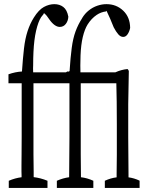

<svg xmlns="http://www.w3.org/2000/svg" viewBox="-20 -920 717 930"><path d="M487.8 -44.4Q516.1 -57.6 544.9 -61Q544.9 -64.5 544.9 -64.5Q544.9 -75.7 544.9 -77.1Q545.9 -128.9 545.9 -170.9Q545.9 -218.3 545.9 -256.3Q545.9 -292.5 545.9 -318.4Q545.9 -436 543.5 -516.6Q543.5 -516.6 371.1 -516.6Q371.1 -349.6 371.1 -172.9Q371.1 -130.9 372.1 -65.4Q372.1 -65.4 372.1 -61.5Q402.3 -58.1 432.1 -44.4Q432.1 -31.7 432.1 -9.8Q432.1 -9.8 255.4 -9.8Q255.4 -32.2 255.4 -44.4Q285.2 -57.6 314.9 -61.5Q316.4 -237.3 316.4 -256.3Q316.4 -391.1 316.4 -516.6Q316.4 -516.6 142.1 -516.6Q142.1 -391.1 142.1 -256.3Q142.1 -219.2 142.1 -172.9Q142.6 -135.7 143.1 -88.4Q143.1 -82 143.1 -65.9Q143.1 -65.9 143.1 -62Q176.8 -58.1 210 -44.4Q210 -31.7 210 -9.8Q210 -9.8 22.5 -9.8Q22.5 -32.2 22.5 -44.4Q53.2 -57.6 84.5 -61.5Q84.5 -61.5 84.5 -65.4Q84.5 -65.4 84.5 -71.8Q84.5 -80.1 84 -88.9Q84 -107.4 84 -116.7Q84 -145 84.5 -172.9Q85 -200.7 85 -256.3Q85 -391.1 85 -516.6Q85 -516.6 21 -516.6Q21 -543 21 -560.1Q53.7 -571.8 86.4 -573.7Q90.8 -638.2 96.2 -685.3Q101.6 -732.4 113.5 -769Q125.5 -805.7 144 -835Q167.5 -872.6 192.6 -886.2Q217.8 -899.9 243.2 -899.9Q268.6 -899.9 286.6 -886.2Q304.7 -872.6 311 -839.4Q310.1 -818.8 298.8 -804.2Q287.6 -789.6 269.5 -789.6Q257.3 -789.6 244.4 -798.8Q231.4 -808.1 218.8 -826.2Q206.5 -845.7 194.3 -855.5Q192.4 -858.4 190.9 -851.6Q185.1 -845.2 179.2 -836.9Q165 -814.9 154.8 -771Q145 -728.5 142.1 -668.5Q140.6 -638.7 140.6 -603.5Q140.1 -600.1 140.1 -588.9Q140.1 -581.1 140.6 -569.8Q140.6 -569.8 299.8 -569.8Q299.8 -574.7 300.3 -569.8Q307.1 -576.2 313.5 -572.8Q315.4 -578.1 316.9 -573.7Q321.3 -641.6 327.4 -687.7Q333.5 -733.9 345.9 -767.8Q358.4 -801.8 377.9 -832Q377.9 -832 377.9 -832.5Q391.1 -854.5 410.2 -869.6Q429.2 -884.8 451.4 -892.3Q473.6 -899.9 495.6 -899.9Q543.5 -899.9 576.7 -868.4Q609.9 -836.9 610.4 -784.7Q606.9 -767.1 598.1 -754.2Q589.4 -741.2 576.7 -741.2Q564 -741.2 553 -753.7Q542 -766.1 530.8 -787.6Q513.7 -831.1 497.1 -865.2Q495.1 -870.1 493.7 -864.7Q469.2 -861.8 448.2 -847.7Q422.4 -830.1 404.3 -801.3Q390.1 -778.3 381.1 -741Q372.1 -703.6 370.1 -651.4Q369.1 -628.4 369.1 -602.1Q369.1 -586.4 369.6 -569.8Q369.6 -569.8 539.1 -569.8Q567.4 -582.5 596.2 -585.4Q600.1 -585.9 604 -576.2Q602.5 -500.5 601.1 -415Q601.1 -340.3 601.1 -256.3Q601.1 -217.3 602.5 -77.1Q602.5 -75.7 602.5 -64.9Q602.5 -64.9 602.5 -61Q629.4 -57.6 656.2 -44.9Q656.2 -32.2 656.2 -9.8Q656.2 -9.8 487.8 -9.8Q487.8 -31.7 487.8 -44.4Z"/></svg>

Font: Scarab Serif
Style: Light
Weight: 300
Designer: John Roberts
Foundry: Scarab
Version: 1.0